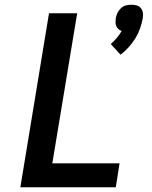

<svg xmlns="http://www.w3.org/2000/svg" viewBox="-20 -791 640 811"><path d="M489 -560 448 -605Q462 -617 473.5 -631Q485 -645 494 -660Q486 -663 480 -668.5Q474 -674 471 -681Q468 -688 468 -697Q468 -706 469 -714Q471 -726 476.5 -737Q482 -748 491 -756.5Q500 -765 511.5 -768Q523 -771 535 -771Q547 -771 557.5 -768Q568 -765 575 -756.5Q582 -748 583.5 -737Q585 -726 583 -714Q579 -692 571.5 -670.5Q564 -649 552 -629.5Q540 -610 524 -592Q508 -574 489 -560ZM66 0 187 -735H306L201 -101H485L469 0Z"/></svg>

Font: Iosevka Extended
Style: Bold Italic
Weight: 700
Width: 7
Italic angle: -9°
Monospace: yes
Designer: Belleve Invis
Foundry: Belleve Invis
Version: Version 32.5.0; ttfautohint (v1.8.4)